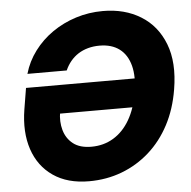

<svg xmlns="http://www.w3.org/2000/svg" viewBox="-53 -791 850 853"><g transform="rotate(-5 372.0 -364.0)"><path d="M310.5 10.3Q214.4 10.3 150.6 -33.7Q86.9 -77.6 61 -155Q35.2 -232.4 51.3 -332.5L66.9 -427.2H613.3L592.3 -300.3H173.8L208.5 -308.1Q201.2 -265.1 211.9 -226.8Q222.7 -188.5 252.7 -165Q282.7 -141.6 334 -141.6Q388.7 -141.6 432.4 -168Q476.1 -194.3 505.1 -244.1Q534.2 -293.9 545.9 -364.7Q557.6 -434.6 544.7 -484.1Q531.7 -533.7 497.1 -559.8Q462.4 -585.9 408.2 -585.9Q380.9 -585.9 356.9 -579.3Q333 -572.8 313.2 -560.1Q293.5 -547.4 278.6 -529.3Q263.7 -511.2 253.9 -488.8H78.6Q94.2 -543.5 128.4 -589.1Q162.6 -634.8 210.4 -668Q258.3 -701.2 315.9 -719.5Q373.5 -737.8 436.5 -737.8Q533.7 -737.8 605.2 -693.6Q676.8 -649.4 709.2 -565.7Q741.7 -481.9 721.7 -362.8Q707.5 -276.4 671.1 -207.5Q634.8 -138.7 580.1 -90.1Q525.4 -41.5 457 -15.6Q388.7 10.3 310.5 10.3Z"/></g></svg>

Font: Inter 17pt ExtraBold
Style: Italic
Weight: 800
Italic angle: -9.3988°
Version: Version 4.001;git-66647c0bb